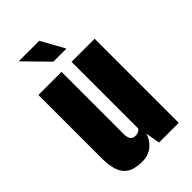

<svg xmlns="http://www.w3.org/2000/svg" viewBox="-204 -722 799 799"><g transform="rotate(-45 195.5 -322.5)"><path d="M141 7Q95 7 71 -8.5Q47 -24 38 -53.5Q29 -83 29 -124V-495H165V-130Q165 -118 167.5 -109Q170 -100 176.5 -94.5Q183 -89 195 -89Q203 -89 208.5 -91Q214 -93 218 -96Q222 -99 224 -102V-495H360V0H244L233 -63Q224 -33 199.5 -13Q175 7 141 7ZM171 -549 70 -652H191L248 -549Z"/></g></svg>

Font: Alumni Sans Thin ExtraBold
Style: Regular
Weight: 800
Version: Version 1.018